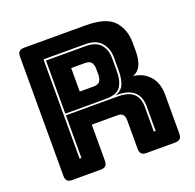

<svg xmlns="http://www.w3.org/2000/svg" viewBox="-126 -851 996 982"><g transform="rotate(-20 371.5 -360.0)"><path d="M405 -620Q458 -620 483.5 -591Q509 -562 509 -516V-446Q509 -391 488 -361Q467 -331 405 -331H187V-620ZM295 -540V-412H370Q396 -412 405 -425.5Q414 -439 414 -459V-493Q414 -513 405 -526.5Q396 -540 370 -540ZM187 -90V-322H470Q527 -322 554 -297.5Q581 -273 581 -224V-90H591V-224Q591 -276 561 -303.5Q531 -331 470 -331H459Q495 -342 507 -371.5Q519 -401 519 -447V-516Q519 -565 491 -597.5Q463 -630 405 -630H177V-90ZM259 0H105Q86 0 77.5 -8.5Q69 -17 69 -36V-684Q69 -703 77.5 -711.5Q86 -720 105 -720H438Q550 -720 592.5 -673.5Q635 -627 635 -553V-507Q635 -465 622.5 -435.5Q610 -406 579 -393Q633 -387 666.5 -349Q700 -311 700 -248V-36Q700 -17 691.5 -8.5Q683 0 664 0H509Q490 0 481.5 -8.5Q473 -17 473 -36V-189Q473 -211 464.5 -221.5Q456 -232 435 -232H295V-36Q295 -17 286.5 -8.5Q278 0 259 0Z"/></g></svg>

Font: Bungee Inline
Style: Regular
Weight: 400
Version: Version 1.000;PS 1.0;hotconv 1.0.72;makeotf.lib2.5.5900